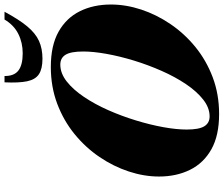

<svg xmlns="http://www.w3.org/2000/svg" viewBox="-90 -885 990 850"><g transform="rotate(-90 405.0 -460.0)"><path d="M810 -464Q810 -398 787.8 -330.2Q765.5 -262.5 723.5 -200.5Q681.5 -138.5 622 -90Q562.5 -41.5 487.5 -13.2Q412.5 15 325 15Q230 15 169 -19.2Q108 -53.5 78.2 -113.8Q48.5 -174 48.5 -251Q48.5 -317 70.8 -384.8Q93 -452.5 135 -514.5Q177 -576.5 236.5 -625Q296 -673.5 371 -701.8Q446 -730 533.5 -730Q628.5 -730 689.5 -695.8Q750.5 -661.5 780.2 -601.5Q810 -541.5 810 -464ZM256.5 -128.5Q256.5 -74 271 -50.5Q285.5 -27 314.5 -27Q353 -27 389.2 -55.5Q425.5 -84 457.8 -132Q490 -180 516.2 -239.5Q542.5 -299 561.8 -362Q581 -425 591.5 -483.5Q602 -542 602 -586.5Q602 -641 587.8 -664.5Q573.5 -688 544 -688Q505.5 -688 469.2 -659.5Q433 -631 400.8 -583Q368.5 -535 342.2 -475.5Q316 -416 296.8 -353Q277.5 -290 267 -231.8Q256.5 -173.5 256.5 -128.5ZM594 -854.5Q641 -854.5 680 -874Q719 -893.5 743.5 -935H778Q744 -871.5 713.5 -834.8Q683 -798 649 -782.5Q615 -767 570 -767Q525.5 -767 501.8 -782.5Q478 -798 470.2 -834.8Q462.5 -871.5 465.5 -935H493.5Q493 -892.5 517.8 -873.5Q542.5 -854.5 594 -854.5Z"/></g></svg>

Font: Newsreader Display ExtraBold
Style: Italic
Weight: 800
Italic angle: -17°
Designer: Hugues Gentile
Foundry: Production Type
Version: Version 1.001